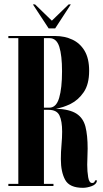

<svg xmlns="http://www.w3.org/2000/svg" viewBox="-20 -868 482 896"><path d="M367 8.5Q304.5 8.5 284.2 -28.5Q264 -65.5 264 -125.5Q264 -159 267 -192Q270 -225 270 -253.5Q270 -303 257.5 -329.2Q245 -355.5 206.5 -355.5H185V-10H229.5V0H19V-10H65.5V-690H19V-700H237.5Q281.5 -700 317.5 -683.2Q353.5 -666.5 374.8 -630.8Q396 -595 396 -537.5Q396 -475 370.8 -438Q345.5 -401 309.5 -383.2Q273.5 -365.5 241 -361Q305.5 -358 337 -337.5Q368.5 -317 378.8 -276.8Q389 -236.5 389 -174.5Q389 -155 388 -136Q387 -117 387 -99Q387 -68 391.5 -41Q396 -14 410 -14Q421.5 -14 423.5 -26H433Q430.5 -7.5 408.2 0.5Q386 8.5 367 8.5ZM185 -365.5H210Q242.5 -365.5 256 -411Q269.5 -456.5 269.5 -535.5Q269.5 -609 256.8 -649.5Q244 -690 211 -690H185ZM207 -735.5 133.5 -847.5H143.5L222 -771.5L300.5 -847.5H310.5L237.5 -735.5Z"/></svg>

Font: Imbue 100pt
Style: Bold
Weight: 700
Designer: Tyler Finck
Foundry: Etcetera Type Company
Version: Version 1.102; ttfautohint (v1.8.3)